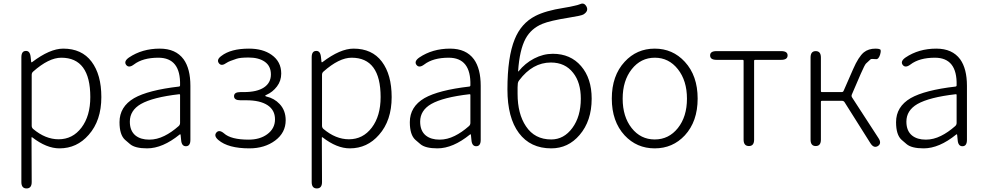

<svg xmlns="http://www.w3.org/2000/svg" viewBox="-20 -820 5535 1078"><path d="M129 238Q100 238 100 202V-498Q100 -533 124 -534Q148 -536 152 -501L155 -473Q156 -468 160 -471Q260 -547 335 -547Q439 -547 494 -474Q549 -401 549 -275Q549 -143 478 -63Q412 13 314 13Q241 13 161 -49Q157 -52 157 -47L158 202Q158 238 129 238ZM309 -38Q388 -38 437.5 -103.5Q487 -169 487 -275Q487 -496 324 -496Q254 -496 166 -418Q158 -411 158 -400V-114Q158 -103 166 -96Q235 -38 309 -38Z M806 13Q738 13 710 -11Q696 -23 682 -35Q651 -63 651 -134Q651 -221 733 -269Q812 -314 985 -334Q991 -335 991 -341Q995 -496 869 -496Q782 -496 732 -458Q703 -436 688 -456Q674 -476 704 -497Q778 -547 877 -547Q967 -547 1011 -487Q1049 -434 1049 -338V-35Q1049 0 1025 1Q1000 2 997 -33L994 -63Q993 -68 989 -65Q893 13 806 13ZM818 -36Q861 -36 903 -57Q942 -76 983 -112Q991 -119 991 -130V-287Q991 -292 986 -291Q838 -274 771 -236Q709 -200 709 -137Q709 -85 741 -59Q770 -36 818 -36Z M1380 13Q1261 13 1206 -34Q1179 -57 1195 -76Q1211 -94 1238 -71Q1277 -36 1376 -36Q1439 -36 1480 -66Q1524 -98 1524 -150Q1524 -202 1482 -229.5Q1440 -257 1363 -257H1330Q1294 -257 1294 -280Q1294 -303 1330 -303H1349Q1423 -303 1462 -329Q1501 -355 1501 -402Q1501 -449 1467 -473Q1433 -497 1376 -497Q1328 -497 1308 -490Q1291 -484 1274 -478Q1259 -472 1252 -467Q1223 -446 1209 -465Q1194 -485 1223 -506Q1276 -547 1378 -547Q1456 -547 1505 -512Q1559 -474 1559 -407Q1559 -366 1535 -334.5Q1511 -303 1477 -288Q1469 -285 1469 -282.5Q1469 -280 1476 -278Q1520 -268 1550 -236Q1584 -200 1584 -145Q1584 -75 1525 -31Q1466 13 1380 13Z M1759 238Q1730 238 1730 202V-498Q1730 -533 1754 -534Q1778 -536 1782 -501L1785 -473Q1786 -468 1790 -471Q1890 -547 1965 -547Q2069 -547 2124 -474Q2179 -401 2179 -275Q2179 -143 2108 -63Q2042 13 1944 13Q1871 13 1791 -49Q1787 -52 1787 -47L1788 202Q1788 238 1759 238ZM1939 -38Q2018 -38 2067.5 -103.5Q2117 -169 2117 -275Q2117 -496 1954 -496Q1884 -496 1796 -418Q1788 -411 1788 -400V-114Q1788 -103 1796 -96Q1865 -38 1939 -38Z M2436 13Q2368 13 2340 -11Q2326 -23 2312 -35Q2281 -63 2281 -134Q2281 -221 2363 -269Q2442 -314 2615 -334Q2621 -335 2621 -341Q2625 -496 2499 -496Q2412 -496 2362 -458Q2333 -436 2318 -456Q2304 -476 2334 -497Q2408 -547 2507 -547Q2597 -547 2641 -487Q2679 -434 2679 -338V-35Q2679 0 2655 1Q2630 2 2627 -33L2624 -63Q2623 -68 2619 -65Q2523 13 2436 13ZM2448 -36Q2491 -36 2533 -57Q2572 -76 2613 -112Q2621 -119 2621 -130V-287Q2621 -292 2616 -291Q2468 -274 2401 -236Q2339 -200 2339 -137Q2339 -85 2371 -59Q2400 -36 2448 -36Z M3075 13Q2958 13 2893.5 -73Q2829 -159 2829 -318Q2829 -500 2870 -600Q2906 -689 2985 -730Q3043 -760 3146 -776Q3163 -779 3180 -782L3207 -788Q3223 -791 3238 -797Q3260 -807 3273 -783Q3286 -758 3256 -739Q3245 -732 3175 -721Q3068 -704 3025 -686Q2962 -660 2931 -603Q2897 -540 2889 -421Q2889 -416 2892 -420Q2928 -465 2979 -491.5Q3030 -518 3084 -518Q3183 -518 3242.5 -449Q3302 -380 3302 -266Q3302 -141 3234 -62Q3170 13 3075 13ZM3075 -37Q3146 -37 3193.5 -101.5Q3241 -166 3241 -266Q3241 -357 3198 -411Q3153 -469 3073 -469Q2970 -469 2895 -369Q2887 -359 2887 -346L2886 -329Q2886 -311 2886 -293Q2886 -181 2933 -111Q2982 -37 3075 -37Z M3487 -60Q3415 -138 3415 -266.5Q3415 -395 3487 -473Q3555 -547 3656 -547Q3757 -547 3825 -473Q3897 -395 3897 -266.5Q3897 -138 3825 -60Q3757 13 3656 13Q3555 13 3487 -60ZM3526.5 -101Q3577 -37 3656 -37Q3735 -37 3786 -101Q3837 -165 3837 -266Q3837 -367 3786 -431.5Q3735 -496 3656.5 -496Q3578 -496 3527 -431.5Q3476 -367 3476 -266Q3476 -165 3526.5 -101Z M4185 0Q4155 0 4155 -36V-479Q4155 -484 4150 -484H4003Q3967 -484 3967 -509Q3967 -533 4003 -533H4366Q4402 -533 4402 -509Q4402 -484 4366 -484H4219Q4214 -484 4214 -479V-36Q4214 0 4185 0Z M4560 0Q4531 0 4531 -36V-497Q4531 -533 4560 -533Q4589 -533 4589 -497V-308Q4589 -303 4594 -303H4706Q4714 -303 4717 -311L4770 -432Q4800 -501 4830 -526Q4856 -547 4896 -547Q4913 -547 4921 -543Q4929 -539 4921 -512Q4912 -486 4899 -488Q4894 -489 4877 -489Q4871 -489 4868 -487Q4855 -475 4842 -463Q4835 -456 4813 -406L4763 -290Q4759 -281 4764 -273L4912 -45Q4932 -15 4909 0Q4886 14 4867 -16L4722 -246Q4717 -254 4707 -254H4594Q4589 -254 4589 -249V-36Q4589 0 4560 0Z M5166 13Q5098 13 5070 -11Q5056 -23 5042 -35Q5011 -63 5011 -134Q5011 -221 5093 -269Q5172 -314 5345 -334Q5351 -335 5351 -341Q5355 -496 5229 -496Q5142 -496 5092 -458Q5063 -436 5048 -456Q5034 -476 5064 -497Q5138 -547 5237 -547Q5327 -547 5371 -487Q5409 -434 5409 -338V-35Q5409 0 5385 1Q5360 2 5357 -33L5354 -63Q5353 -68 5349 -65Q5253 13 5166 13ZM5178 -36Q5221 -36 5263 -57Q5302 -76 5343 -112Q5351 -119 5351 -130V-287Q5351 -292 5346 -291Q5198 -274 5131 -236Q5069 -200 5069 -137Q5069 -85 5101 -59Q5130 -36 5178 -36Z"/></svg>

Font: Resource Han Rounded JP Light
Style: Regular
Weight: 300
Designer: Cyano Hao (round all glyphs); Ryoko NISHIZUKA 西塚涼子 (kana, bopomofo & ideographs); Paul D. Hunt (Latin, Greek & Cyrillic)
Foundry: Cyano Hao
Version: 0.990